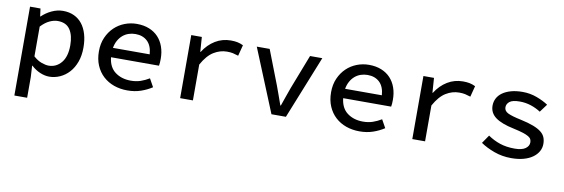

<svg xmlns="http://www.w3.org/2000/svg" viewBox="-52 -884 4304 1466"><g transform="rotate(10 2100.0 -150.5)"><path d="M88 200V-489H169L177 -429H180Q213 -461 256 -481Q299 -501 343 -501Q391 -501 428.5 -483.5Q466 -466 491.5 -433.5Q517 -401 530.5 -355Q544 -309 544 -252Q544 -189 526 -140Q508 -91 477.5 -57.5Q447 -24 407 -6Q367 12 324 12Q290 12 253 -3.5Q216 -19 185 -48H182L187 40V200ZM305 -70Q364 -70 403 -116.5Q442 -163 442 -251Q442 -328 412 -373Q382 -418 316 -418Q286 -418 253 -402.5Q220 -387 187 -352V-121Q218 -93 250 -81.5Q282 -70 305 -70Z M930 12Q874 12 826 -5Q778 -22 742 -55Q706 -88 685.5 -136Q665 -184 665 -245Q665 -305 686 -352.5Q707 -400 741.5 -433Q776 -466 821 -483.5Q866 -501 915 -501Q969 -501 1011 -484Q1053 -467 1081.5 -436.5Q1110 -406 1125 -363.5Q1140 -321 1140 -270Q1140 -254 1139 -240Q1138 -226 1136 -216H764Q772 -140 821.5 -103Q871 -66 943 -66Q984 -66 1018 -77.5Q1052 -89 1085 -109L1120 -46Q1082 -21 1034.5 -4.5Q987 12 930 12ZM918 -423Q890 -423 865 -414.5Q840 -406 820 -389Q800 -372 786 -347Q772 -322 766 -289H1051Q1046 -356 1010.5 -389.5Q975 -423 918 -423Z M1338 0V-489H1420L1428 -375H1431Q1469 -435 1523.5 -468Q1578 -501 1644 -501Q1673 -501 1695 -496.5Q1717 -492 1740 -481L1718 -396Q1693 -404 1675 -408Q1657 -412 1629 -412Q1576 -412 1527 -382Q1478 -352 1437 -278V0Z M2046 0 1846 -489H1946L2049 -223Q2063 -186 2075.5 -150Q2088 -114 2101 -78H2105Q2118 -114 2130 -150Q2142 -186 2156 -223L2259 -489H2354L2158 0Z M2730 12Q2674 12 2626 -5Q2578 -22 2542 -55Q2506 -88 2485.5 -136Q2465 -184 2465 -245Q2465 -305 2486 -352.5Q2507 -400 2541.5 -433Q2576 -466 2621 -483.5Q2666 -501 2715 -501Q2769 -501 2811 -484Q2853 -467 2881.5 -436.5Q2910 -406 2925 -363.5Q2940 -321 2940 -270Q2940 -254 2939 -240Q2938 -226 2936 -216H2564Q2572 -140 2621.5 -103Q2671 -66 2743 -66Q2784 -66 2818 -77.5Q2852 -89 2885 -109L2920 -46Q2882 -21 2834.5 -4.5Q2787 12 2730 12ZM2718 -423Q2690 -423 2665 -414.5Q2640 -406 2620 -389Q2600 -372 2586 -347Q2572 -322 2566 -289H2851Q2846 -356 2810.5 -389.5Q2775 -423 2718 -423Z M3138 0V-489H3220L3228 -375H3231Q3269 -435 3323.5 -468Q3378 -501 3444 -501Q3473 -501 3495 -496.5Q3517 -492 3540 -481L3518 -396Q3493 -404 3475 -408Q3457 -412 3429 -412Q3376 -412 3327 -382Q3278 -352 3237 -278V0Z M3906 12Q3836 12 3774 -10.5Q3712 -33 3667 -64L3711 -128Q3754 -98 3804.5 -81Q3855 -64 3919 -64Q3976 -64 4003 -83.5Q4030 -103 4030 -131Q4030 -144 4025 -155Q4020 -166 4004.5 -175.5Q3989 -185 3961 -194Q3933 -203 3887 -213Q3790 -233 3743.5 -267.5Q3697 -302 3697 -358Q3697 -389 3710.5 -415Q3724 -441 3750.5 -460Q3777 -479 3816 -490Q3855 -501 3906 -501Q3964 -501 4016.5 -481.5Q4069 -462 4106 -437L4060 -375Q4025 -398 3983.5 -411.5Q3942 -425 3897 -425Q3841 -425 3818.5 -407Q3796 -389 3796 -363Q3796 -334 3827 -319Q3858 -304 3930 -289Q3990 -276 4028.5 -261Q4067 -246 4089.5 -228Q4112 -210 4121 -187.5Q4130 -165 4130 -137Q4130 -106 4115 -79Q4100 -52 4071.5 -31.5Q4043 -11 4001.5 0.5Q3960 12 3906 12Z"/></g></svg>

Font: SauceCodePro Nerd Font Mono
Style: Regular
Weight: 500
Monospace: yes
Designer: Paul D. Hunt, Teo Tuominen
Foundry: Adobe Systems Incorporated
Version: Version 2.030;PS 1.000;hotconv 16.6.51;makeotf.lib2.5.65220;